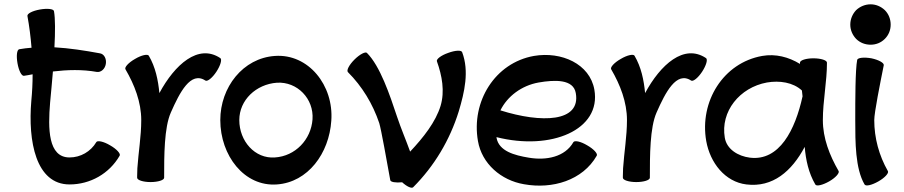

<svg xmlns="http://www.w3.org/2000/svg" viewBox="-20 -823 4184 889"><path d="M91 -472C104 -474 117 -476 131 -479C131 -437 129 -397 125 -356C109 -169 146 31 302 31C398 31 486 -19 534 -102C540 -111 520 -133 490 -150C460 -168 431 -174 426 -165C400 -121 353 -94 302 -94C202 -94 202 -228 212 -348C216 -392 221 -442 225 -492C292 -500 361 -502 428 -490C447 -487 466 -503 470 -527C474 -551 462 -573 443 -576C373 -589 302 -600 232 -604C236 -675 236 -738 230 -771C229 -782 199 -785 165 -779C131 -773 105 -760 107 -749C116 -700 122 -651 126 -602C107 -601 88 -598 69 -595C58 -593 55 -564 61 -530C67 -496 80 -470 91 -472Z M740 0C740 -103 740 -232 771 -302C812 -395 863 -495 931 -450C940 -444 963 -462 982 -491C1001 -520 1009 -548 1000 -554C898 -622 789 -524 718 -392C712 -453 700 -512 669 -565C664 -574 635 -568 605 -550C575 -533 555 -511 561 -502C603 -430 634 -350 634 -267C634 -192 621 -118 616 -44C616 -32 615 -20 615 -8C615 -6 615 -5 615 -3C615 -2 615 -1 615 0C615 11 643 20 677 20C712 20 740 11 740 0Z M1262 31C1406 21 1504 -113 1514 -264C1526 -428 1408 -575 1253 -564C1105 -554 1000 -419 1000 -267C1000 -103 1111 42 1262 31ZM1088 -267C1088 -360 1166 -433 1262 -440C1356 -446 1434 -366 1427 -270C1420 -176 1347 -100 1253 -94C1160 -87 1088 -170 1088 -267Z M1893 44C1991 -54 2063 -175 2104 -307C2131 -397 2153 -493 2120 -581C2117 -592 2087 -590 2055 -578C2023 -567 1999 -549 2003 -539C2027 -472 2040 -400 2020 -333C1997 -258 1941 -187 1879 -121C1860 -174 1837 -227 1819 -281C1784 -386 1740 -517 1679 -578C1672 -585 1646 -572 1621 -547C1597 -523 1583 -497 1591 -489C1657 -423 1706 -342 1736 -253C1745 -224 1771 -77 1787 11C1788 20 1812 24 1842 21C1864 41 1886 51 1893 44Z M2743 -102C2749 -111 2729 -133 2699 -150C2669 -168 2641 -174 2635 -165C2596 -96 2509 -79 2428 -93C2362 -104 2290 -123 2279 -185V-188C2532 -124 2765 -222 2732 -408C2711 -527 2580 -586 2452 -564C2272 -532 2161 -353 2193 -170C2211 -65 2300 12 2406 30C2538 54 2678 12 2743 -102ZM2474 -441C2549 -454 2635 -457 2646 -392C2670 -257 2487 -252 2297 -312C2329 -377 2395 -427 2474 -441Z M2989 0C2989 -103 2989 -232 3020 -302C3061 -395 3112 -495 3180 -450C3189 -444 3212 -462 3231 -491C3250 -520 3258 -548 3249 -554C3147 -622 3038 -524 2967 -392C2961 -453 2949 -512 2918 -565C2913 -574 2884 -568 2854 -550C2824 -533 2804 -511 2810 -502C2852 -430 2883 -350 2883 -267C2883 -192 2870 -118 2865 -44C2865 -32 2864 -20 2864 -8C2864 -6 2864 -5 2864 -3C2864 -2 2864 -1 2864 0C2864 11 2892 20 2926 20C2961 20 2989 11 2989 0Z M3863 -31C3821 -104 3790 -183 3790 -267C3790 -356 3809 -444 3809 -533C3809 -544 3781 -553 3746 -553C3712 -553 3684 -544 3684 -533C3684 -531 3684 -529 3684 -527C3632 -559 3571 -575 3509 -564C3329 -532 3218 -353 3250 -170C3268 -69 3337 19 3436 31C3558 46 3646 -30 3706 -143C3711 -82 3724 -22 3755 31C3760 41 3789 34 3819 17C3849 0 3868 -22 3863 -31ZM3452 -93C3397 -100 3345 -132 3336 -185C3315 -307 3405 -418 3531 -441C3589 -451 3652 -442 3693 -404C3694 -395 3695 -386 3696 -377C3662 -222 3589 -76 3452 -93Z M4104 -709C4104 -734 4095 -758 4077 -776C4059 -793 4036 -803 4011 -803C3986 -803 3962 -793 3944 -776C3927 -758 3917 -734 3917 -709C3917 -684 3927 -661 3944 -643C3962 -625 3986 -616 4011 -616C4036 -616 4059 -625 4077 -643C4095 -661 4104 -684 4104 -709ZM3949 -546C3940 -500 3940 -360 3940 -267C3940 -164 3940 -43 3983 31C3989 41 4017 34 4047 17C4077 0 4097 -22 4091 -31C4050 -103 4028 -184 4028 -267C4028 -302 4055 -436 4072 -521C4074 -532 4048 -546 4015 -553C3981 -559 3952 -556 3949 -546Z"/></svg>

Font: Nupuram
Style: Bold
Weight: 700
Designer: Santhosh Thottingal (santhosh.thottingal@gmail.com)
Foundry: SMC
Version: Version 1.000